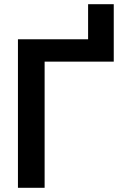

<svg xmlns="http://www.w3.org/2000/svg" viewBox="-20 -894 596 914"><path d="M65.4 -707H399.4V-874H521.5V-600.6H192.4V0H65.4Z"/></svg>

Font: Pretendard Std SemiBold
Style: Regular
Weight: 600
Designer: Base glyphs from Inter by Rasmus Andersson; Hangeul glyphs from Noto Sans CJK(Source Han Sans) by Jang Soo-young and Kan
Foundry: Kil Hyung-jin
Version: Version 1.309